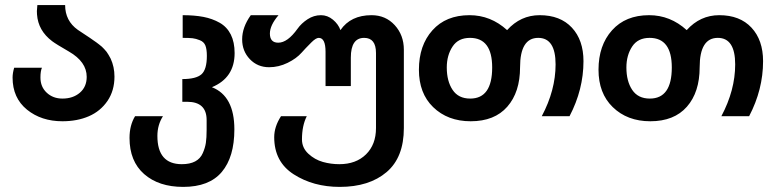

<svg xmlns="http://www.w3.org/2000/svg" viewBox="-20 -480 3070 760"><path d="M227.1 -89.8Q269 -89.8 296.1 -113Q323.2 -136.2 323.2 -175.8Q323.2 -235.4 252.9 -275.9Q201.2 -305.7 186.5 -316.9Q130.9 -358.9 126.5 -422.9Q126 -429.2 126 -436Q126 -437.5 127.9 -460H237.8Q237.8 -397.5 288.1 -361.8Q293.5 -357.9 309.8 -347.4Q326.2 -336.9 335.9 -330.1Q338.4 -328.1 348.4 -321.3Q358.4 -314.5 361.1 -312.5Q363.8 -310.5 371.8 -304.4Q379.9 -298.3 383.1 -295.2Q386.2 -292 392.3 -285.9Q398.4 -279.8 401.9 -274.9Q405.3 -270 409.7 -262.9Q414.1 -255.9 418 -248Q433.1 -215.3 433.1 -176.8Q433.1 -121.1 405.3 -80.3Q377.4 -39.6 331.5 -19.8Q285.6 0 227.1 0Q143.6 0 86.9 -45.9Q29.8 -92.3 29.8 -172.9Q29.8 -190.4 36.1 -211.9H146Q140.1 -198.7 140.1 -172.9Q140.1 -136.2 165 -113Q189.9 -89.8 227.1 -89.8Z M705.1 259.8Q608.4 259.8 550.5 209Q492.7 158.2 492.7 65.9Q492.7 16.1 514.6 -20H625Q603 14.6 603 58.1Q603 169.9 699.7 169.9Q763.7 169.9 782.7 126Q792 105 794.9 85.4Q797.9 65.9 797.9 33.2V-4.9Q797.9 -77.1 720.7 -77.1H701.7V-167Q756.3 -167 777.6 -186Q798.8 -205.1 798.8 -258.8Q798.8 -285.2 793 -299.8Q787.1 -314.5 771 -320.8Q755.4 -327.1 742.4 -328.6Q729.5 -330.1 703.1 -330.1V-419.9Q750 -419.9 785.4 -413.1Q820.8 -406.2 849.6 -389.9Q878.4 -373.5 893.6 -343.3Q908.7 -313 908.7 -270Q908.7 -171.9 818.8 -134.8Q907.7 -100.1 907.7 32.2Q907.7 141.6 857.9 200.7Q808.1 259.8 705.1 259.8Z M1450.7 -419.9Q1506.3 -419.9 1542.5 -380.4Q1578.6 -340.8 1578.6 -283.2V26.9Q1578.6 143.1 1510.3 201.2Q1441.4 259.8 1324.7 259.8Q1220.2 259.8 1142.6 210Q1065.4 160.6 1065.4 63Q1065.4 21.5 1092.3 -20H1194.3Q1175.3 17.6 1175.3 71.8Q1175.3 105 1200.4 128.4Q1225.6 151.9 1258.3 161.1Q1290 169.9 1323.2 169.9Q1389.2 169.9 1428.7 131.1Q1468.3 92.3 1468.3 26.9V-270Q1468.3 -330.1 1421.4 -330.1Q1368.7 -330.1 1368.7 -252V-139.2H1268.6V-274.9Q1268.6 -330.1 1241.7 -330.1Q1230.5 -330.1 1212.4 -312Q1187.5 -287.1 1174.3 -272Q1153.8 -248.5 1118.4 -231.2Q1083 -213.9 1045.4 -213.9Q999.5 -213.9 969 -245.8Q938.5 -277.8 938.5 -324.2Q938.5 -372.1 972.7 -419.9H1082.5Q1048.3 -379.9 1048.3 -347.2Q1048.3 -311 1081.5 -311Q1118.2 -311 1157.7 -366.2Q1172.9 -387.7 1197.5 -403.8Q1222.2 -419.9 1250.5 -419.9Q1276.4 -419.9 1297.9 -402.1Q1319.3 -384.3 1327.6 -360.8Q1368.2 -419.9 1450.7 -419.9Z M2116.2 -419.9Q2197.8 -419.9 2243.7 -370.6Q2289.6 -321.3 2289.6 -237.8Q2289.6 -125.5 2234.4 -20H2124.5Q2179.2 -123 2179.2 -225.1Q2179.2 -330.1 2110.4 -330.1Q2038.6 -330.1 2038.6 -213.9Q2038.6 -115.2 1988 -57.6Q1937.5 0 1843.3 0Q1752 0 1694.3 -56.2Q1638.2 -110.8 1638.2 -204.1Q1638.2 -300.3 1691.7 -360.1Q1745.1 -419.9 1838.4 -419.9Q1922.4 -419.9 1987.3 -360.8Q2040.5 -419.9 2116.2 -419.9ZM1748.5 -212.9Q1748.5 -158.7 1771.5 -124.3Q1794.4 -89.8 1841.3 -89.8Q1928.2 -89.8 1928.2 -212.9Q1928.2 -330.1 1840.3 -330.1Q1793.9 -330.1 1771.5 -295.9Q1748.5 -261.2 1748.5 -212.9Z M2827.1 -419.9Q2908.7 -419.9 2954.6 -370.6Q3000.5 -321.3 3000.5 -237.8Q3000.5 -125.5 2945.3 -20H2835.4Q2890.1 -123 2890.1 -225.1Q2890.1 -330.1 2821.3 -330.1Q2749.5 -330.1 2749.5 -213.9Q2749.5 -115.2 2699 -57.6Q2648.4 0 2554.2 0Q2462.9 0 2405.3 -56.2Q2349.1 -110.8 2349.1 -204.1Q2349.1 -300.3 2402.6 -360.1Q2456.1 -419.9 2549.3 -419.9Q2633.3 -419.9 2698.2 -360.8Q2751.5 -419.9 2827.1 -419.9ZM2459.5 -212.9Q2459.5 -158.7 2482.4 -124.3Q2505.4 -89.8 2552.2 -89.8Q2639.2 -89.8 2639.2 -212.9Q2639.2 -330.1 2551.3 -330.1Q2504.9 -330.1 2482.4 -295.9Q2459.5 -261.2 2459.5 -212.9Z"/></svg>

Font: Miedinger*
Style: Bold
Weight: 700
Version: Version 001.000